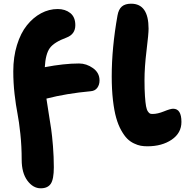

<svg xmlns="http://www.w3.org/2000/svg" viewBox="-20 -768 1001 1038"><path d="M776.9 22.9Q757.8 22.9 741.2 20Q724.6 17.1 704.1 7.3Q683.6 -2.4 667.5 -18.6Q651.4 -34.7 635.3 -63.5Q619.1 -92.3 608.2 -130.9Q597.2 -169.4 590.6 -226.8Q584 -284.2 584 -355Q584 -509.3 615.2 -684.1Q621.1 -717.8 638.9 -732.9Q656.7 -748 689 -748Q783.2 -748 783.2 -612.8Q783.2 -584.5 772.2 -494.6Q761.2 -404.8 761.2 -335Q761.2 -283.7 763.7 -248.3Q766.1 -212.9 769.5 -194.1Q772.9 -175.3 779.5 -165.5Q786.1 -155.8 791.3 -153.8Q796.4 -151.9 805.2 -151.9Q832 -151.9 866.7 -166Q901.4 -180.2 916 -180.2Q960.9 -180.2 960.9 -108.9Q960.9 -48.8 908.2 -12.9Q855.5 22.9 776.9 22.9ZM200.2 250Q158.7 250 127.9 208.3Q97.2 166.5 97.2 95.2Q97.2 22.9 90.1 -43.9Q83 -110.8 74.5 -154.3Q65.9 -197.8 58.8 -259Q51.8 -320.3 51.8 -382.8Q51.8 -460 71.8 -524.7Q91.8 -589.4 125.5 -631.3Q159.2 -673.3 202.1 -696.3Q245.1 -719.2 292 -719.2Q332.5 -719.2 359.9 -697.5Q387.2 -675.8 387.2 -631.8Q387.2 -583 339.8 -564.9Q272.5 -540 249.3 -508.1Q226.1 -476.1 222.2 -404.8Q326.7 -424.8 407.2 -424.8Q447.3 -424.8 482.7 -399.7Q518.1 -374.5 518.1 -333Q518.1 -310.1 506.1 -293.5Q494.1 -276.9 471.2 -274.9Q338.9 -262.7 231 -234.9Q233.9 -212.4 242.7 -159.2Q251.5 -106 256.6 -70.6Q261.7 -35.2 266.4 22.5Q271 80.1 271 136.2Q271 201.2 254.4 225.6Q237.8 250 200.2 250Z"/></svg>

Font: Shantell Sans Irregular Bouncy
Style: Regular
Weight: 800
Designer: Stephen Nixon, Anya Danilova, Shantell Martin
Foundry: Arrow Type
Version: Version 1.006;[9816181b4]